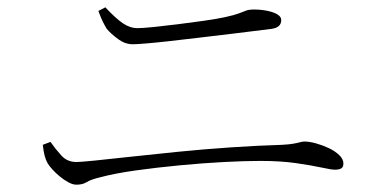

<svg xmlns="http://www.w3.org/2000/svg" viewBox="-20 -621 1040 525"><path d="M722 -542Q668 -535 617 -529Q566 -523 520.5 -517.5Q475 -512 438.5 -508Q402 -504 377.5 -502Q353 -500 343 -500Q322 -500 303 -514Q284 -528 272 -542Q266 -552 261 -562Q256 -572 249 -591L268 -601Q297 -570 316.5 -557Q336 -544 355 -544Q369 -544 398.5 -547Q428 -550 464.5 -554.5Q501 -559 536 -564Q571 -569 595 -574Q622 -580 633.5 -584.5Q645 -589 653 -592Q661 -595 675 -595Q686 -595 698.5 -593.5Q711 -592 722.5 -588.5Q734 -585 741.5 -579.5Q749 -574 749 -566Q749 -556 742.5 -550Q736 -544 722 -542ZM97 -225 118 -233Q132 -213 148 -195.5Q164 -178 189 -178Q200 -178 239.5 -182Q279 -186 338 -192.5Q397 -199 467 -206Q537 -213 610.5 -218Q684 -223 751 -225Q770 -226 781.5 -228Q793 -230 800 -232Q807 -234 812 -234Q826 -234 844 -229Q862 -224 879 -216Q896 -208 907.5 -197Q919 -186 919 -174Q919 -164 913 -160.5Q907 -157 896 -157Q886 -157 858.5 -163Q831 -169 789 -175Q747 -181 692 -181Q650 -181 592.5 -178Q535 -175 472 -169Q409 -163 351.5 -155Q294 -147 253 -136Q228 -130 217 -123Q206 -116 189 -116Q179 -116 167 -122.5Q155 -129 143.5 -138.5Q132 -148 123 -158Q114 -168 110 -175Q105 -184 102 -195.5Q99 -207 97 -225Z"/></svg>

Font: Early Summer Mincho VF
Style: Regular
Weight: 250
Designer: GuiWonder
Version: Version 1.002